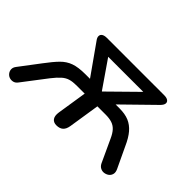

<svg xmlns="http://www.w3.org/2000/svg" viewBox="-92 -726 972 972"><g transform="rotate(45 394.0 -240.0)"><path d="M357 7Q336 7 326 -7Q316 -21 320 -48L345 -208H286Q260 -208 241 -202.5Q222 -197 205 -182Q188 -167 166 -139L69 -12Q59 2 46 5Q33 8 21.5 4Q10 0 2.5 -10Q-5 -20 -5.5 -32.5Q-6 -45 4 -58L85 -165Q117 -208 141.5 -233Q166 -258 197 -269Q228 -280 278 -280H337L328 -256L198 -440Q188 -453 188.5 -464Q189 -475 198.5 -481Q208 -487 225 -487H635Q654 -487 663 -480Q672 -473 670.5 -462Q669 -451 656 -438L470 -256L460 -280H522Q562 -280 589.5 -268.5Q617 -257 638.5 -232Q660 -207 679 -164L731 -54Q739 -37 735.5 -24Q732 -11 722 -3.5Q712 4 699 6Q686 8 674 2Q662 -4 655 -18L599 -139Q587 -166 573 -181Q559 -196 540 -202Q521 -208 495 -208H436L410 -41Q406 -16 393 -4.5Q380 7 357 7ZM398 -278H400L577 -452L569 -424H270L278 -452Z"/></g></svg>

Font: Nunito Medium
Style: Italic
Weight: 500
Designer: Vernon Adams
Foundry: Vernon Adams
Version: Version 3.601